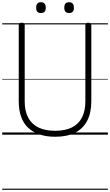

<svg xmlns="http://www.w3.org/2000/svg" viewBox="-20 -1221 998 1741"><path d="M481 19Q400 19 338 -2Q276 -23 234 -63.5Q192 -104 171 -164Q150 -224 150 -303V-996Q150 -1006 156 -1010.5Q162 -1015 177 -1015Q191 -1015 197.5 -1010.5Q204 -1006 204 -996V-301Q204 -214 235.5 -154.5Q267 -95 328.5 -65Q390 -35 481 -35Q570 -35 631 -65Q692 -95 723 -154.5Q754 -214 754 -301V-996Q754 -1006 760.5 -1010.5Q767 -1015 780 -1015Q808 -1015 808 -996V-303Q808 -198 770.5 -126Q733 -54 660.5 -17.5Q588 19 481 19ZM351 -1103Q329 -1103 318.5 -1114.5Q308 -1126 308 -1151Q308 -1177 318.5 -1189Q329 -1201 351 -1201Q373 -1201 384 -1188.5Q395 -1176 395 -1151Q395 -1126 384 -1114.5Q373 -1103 351 -1103ZM607 -1103Q585 -1103 574 -1114.5Q563 -1126 563 -1151Q563 -1177 574 -1189Q585 -1201 607 -1201Q628 -1201 639 -1188.5Q650 -1176 650 -1151Q651 -1126 639.5 -1114.5Q628 -1103 607 -1103ZM0 490H958V500H0ZM0 -20H958V0H0ZM0 -505H958V-500H0ZM0 -1010H958V-1000H0Z"/></svg>

Font: Playwrite ES Guides
Style: Regular
Weight: 400
Designer: Veronika Burian, José Scaglione
Foundry: TypeTogether
Version: Version 1.003